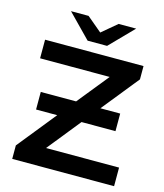

<svg xmlns="http://www.w3.org/2000/svg" viewBox="-129 -990 930 1087"><g transform="rotate(15 336.5 -447.0)"><path d="M643 -109V0H46V-79L228 -305H104V-408H311L459 -591H51V-700H628V-622L454 -406H570V-303H371L215 -109ZM533 -894 399 -757H285L151 -894H254L342 -820L430 -894Z"/></g></svg>

Font: Montserrat Alternates SemiBold
Style: Regular
Weight: 600
Designer: Julieta Ulanovsky
Foundry: Julieta Ulanovsky
Version: Version 7.200